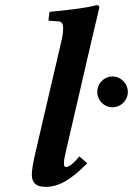

<svg xmlns="http://www.w3.org/2000/svg" viewBox="-20 -718 518 748"><path d="M359 -360C359 -327 385 -300 418 -300C451 -300 478 -327 478 -360C478 -393 451 -420 418 -420C385 -420 359 -393 359 -360ZM342 -583 367 -688C367 -695 364 -698 355 -698C328 -688 214 -675 173 -672L169 -642C169 -639 170 -637 174 -637L205 -635C218 -635 226 -629 226 -607C226 -596 224.1 -578.8 219 -557L117 -119C109.8 -88 104 -56 104 -39C104 -21 107 10 158 10C210 10 258 -19 320 -82L289 -109C268 -82 248 -67 237 -67C232 -67 229 -71 229 -83C229 -92 231.6 -105.9 236 -125Z"/></svg>

Font: Linux Libertine O
Style: Bold Italic
Weight: 700
Italic angle: -11.5°
Designer: Philipp H. Poll
Foundry: Philipp H. Poll
Version: Version 4.1.0